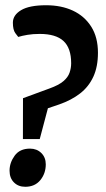

<svg xmlns="http://www.w3.org/2000/svg" viewBox="-20 -687 401 729"><path d="M67 -159 67.3 -314.1 168.2 -351.2Q202.9 -363.7 220.6 -378.7Q238.3 -393.7 244.2 -411.3Q250.2 -428.9 250.2 -446.8Q250.2 -504.3 221.1 -531.3Q192 -558.2 130.8 -558.2Q104.8 -558.2 84.2 -554.7Q63.6 -551.2 49.2 -546.8Q47.4 -548.4 38.2 -561.2Q28.9 -573.9 28.9 -600.9Q28.9 -629.7 60.1 -648.4Q91.3 -667.1 155 -667.1Q212.6 -667.1 256.6 -646.7Q300.7 -626.2 326.3 -585.9Q351.9 -545.7 351.9 -486.4Q351.9 -433.7 334.4 -395.7Q316.9 -357.7 284.2 -332.3Q251.5 -306.8 205.1 -290.6L161.9 -276L130.9 -159ZM75.9 22.2Q49.4 22.2 32.9 5.5Q16.3 -11.1 16.3 -38.9Q16.3 -69.4 35.8 -96.1Q55.2 -122.7 93.9 -122.7Q119.7 -122.7 136.8 -106.1Q153.8 -89.4 153.8 -63Q153.8 -28.4 133.1 -3.1Q112.4 22.2 75.9 22.2Z"/></svg>

Font: Faustina Light
Style: Italic
Weight: 300
Italic angle: -8°
Designer: Alfonso Garcia
Foundry: http://www.omnibus-type.com
Version: Version 1.200